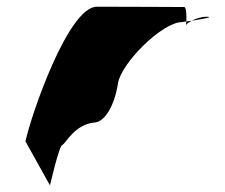

<svg xmlns="http://www.w3.org/2000/svg" viewBox="-20 -567 672 573"><path d="M56 -145 129 -14C128 -6 156 -135 167 -135C178 -142 203 -194 259 -201C295 -201 323 -258 332 -318C341 -378 464 -501 523 -501C523 -501 528 -502 536 -503C537 -520 536 -546 530 -546C530 -546 367 -547 269 -547C184 -547 73 -225 56 -145ZM536 -503C536 -498 535 -494 535 -491C535 -494 542 -500 552 -505C546 -504 541 -504 536 -503ZM552 -505C583 -510 623 -517 596 -517C580 -517 564 -511 552 -505Z"/></svg>

Font: Ampere
Style: SCExtIta
Weight: 400
Version: Version 1